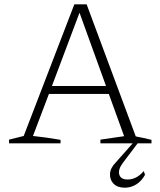

<svg xmlns="http://www.w3.org/2000/svg" viewBox="-20 -665 744 891"><path d="M610 -32Q647 -25 683 -16V0H446V-17L556 -33L485 -229H207L133 -34Q199 -27 261 -16V0H22V-17L90 -34L325 -645H382ZM221 -266H472L349 -606ZM559 206Q525 206 507 187.5Q489 169 490.5 141.5Q492 114 518 88L610 -16H631L550 91Q527 122 533.5 145Q540 168 572 168Q614 168 647 129L653 146Q638 174 613.5 190Q589 206 559 206Z"/></svg>

Font: Piazzolla SC ExtraLight
Style: Regular
Weight: 200
Designer: Juan Pablo del Peral
Foundry: Huerta Tipografica
Version: Version 1.330